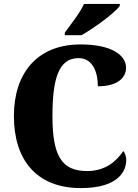

<svg xmlns="http://www.w3.org/2000/svg" viewBox="-20 -951 705 981"><path d="M311 -784V-771H396C462 -808 568 -886 592 -921V-931H409C390 -886 339 -823 311 -784ZM393 10C582 10 625 -74 625 -134C625 -149 619 -170 610 -179C579 -134 525 -77 425 -77C294 -77 248 -156 248 -358C248 -547 279 -654 381 -654C457 -654 480 -577 480 -510C578 -510 624 -552 624 -605C624 -671 547 -724 392 -724C167 -724 51 -574 51 -358C51 -137 164 10 393 10Z"/></svg>

Font: Noto Serif Georgian SemiCondensed Black
Style: Regular
Weight: 900
Width: 4
Designer: Monotype Design Team, Akaki Razmadze
Foundry: Google LLC
Version: Version 2.003